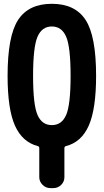

<svg xmlns="http://www.w3.org/2000/svg" viewBox="-20 -760 540 1000"><path d="M175.3 -161.6Q198.2 -108.4 250 -108.4Q301.8 -108.4 324.7 -161.6Q347.7 -214.8 347.7 -364.7Q347.7 -514.6 324.7 -568.4Q301.8 -622.1 250 -622.1Q198.2 -622.1 175.3 -568.4Q152.3 -514.6 152.3 -364.7Q152.3 -214.8 175.3 -161.6ZM480.5 -365.2Q480.5 -192.4 442.4 -106Q404.3 -19.5 323.2 1Q315.4 2.9 315.4 11.7V163.1Q315.4 186.5 298.3 203.1Q281.2 219.7 257.8 219.7H242.2Q218.8 219.7 201.7 202.6Q184.6 185.5 184.6 163.1V11.7Q184.6 2.9 176.8 1Q95.7 -20.5 57.6 -106.4Q19.5 -192.4 19.5 -365.2Q19.5 -572.3 74.2 -656.2Q128.9 -740.2 250 -740.2Q371.1 -740.2 425.8 -656.2Q480.5 -572.3 480.5 -365.2Z"/></svg>

Font: Rounded Mgen+ 2m bold
Style: Bold
Weight: 700
Designer: [Source Han Sans]
Ryoko NISHIZUKA  (kana & ideographs); Paul D. Hunt (Latin, Greek & Cyrillic); Wenlong ZHANG  (bopomofo
Version: Version 1.059.20150602